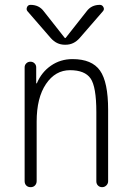

<svg xmlns="http://www.w3.org/2000/svg" viewBox="-20 -775 540 795"><path d="M190.4 -617.2 93.8 -728.5Q87.9 -735.4 91.8 -745.1Q95.7 -754.9 106.4 -754.9Q141.6 -754.9 161.1 -728.5L248 -618.2Q249 -617.2 250 -617.2L252 -618.2L338.9 -728.5Q358.4 -754.9 393.6 -754.9Q403.3 -754.9 408.2 -745.6Q413.1 -736.3 406.2 -728.5L309.6 -617.2Q285.2 -589.8 252 -589.8H248Q214.8 -589.8 190.4 -617.2ZM82 -25.4V-496.1Q82 -505.9 88.9 -512.7Q95.7 -519.5 106 -519.5Q116.2 -519.5 123 -512.7Q129.9 -505.9 129.9 -496.1V-430.7Q129.9 -429.7 131.8 -429.7Q132.8 -429.7 132.8 -430.7Q152.3 -476.6 191.4 -503.4Q230.5 -530.3 280.3 -530.3Q360.4 -530.3 394 -482.9Q427.7 -435.5 427.7 -320.3V-24.4Q427.7 -14.6 420.4 -7.3Q413.1 0 402.8 0Q392.6 0 385.7 -6.8Q378.9 -13.7 378.9 -24.4V-310.5Q378.9 -416 355 -450.2Q331.1 -484.4 270 -484.4Q209 -484.4 170.4 -427.2Q131.8 -370.1 131.8 -271.5V-25.4Q131.8 -14.6 125 -7.3Q118.2 0 106.9 0Q95.7 0 88.9 -6.8Q82 -13.7 82 -25.4Z"/></svg>

Font: Rounded-L Mgen+ 1m light
Style: Regular
Weight: 200
Designer: [Source Han Sans]
Ryoko NISHIZUKA  (kana & ideographs); Paul D. Hunt (Latin, Greek & Cyrillic); Wenlong ZHANG  (bopomofo
Version: Version 1.059.20150602